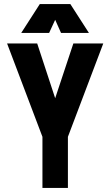

<svg xmlns="http://www.w3.org/2000/svg" viewBox="-20 -930 546 950"><path d="M253 -444 343 -715H491L316 -253V0H190V-253L15 -715H164ZM328 -910 420 -767H282L253 -832L223 -767H85L177 -910Z"/></svg>

Font: Akshar SemiBold
Style: Regular
Weight: 600
Designer: Tall Chai
Foundry: Tall Chai
Version: Version 1.000